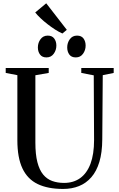

<svg xmlns="http://www.w3.org/2000/svg" viewBox="-20 -1166 738 1194"><path d="M372.5 9Q277.5 9 214.2 -21.5Q151 -52 119.5 -118.8Q88 -185.5 88 -293V-698.5L15.5 -712.5V-743H283V-712.5L200 -698V-279.5Q200 -206 212.5 -157.5Q225 -109 248.2 -80.8Q271.5 -52.5 304.5 -40.5Q337.5 -28.5 378.5 -28.5Q437 -28.5 478.8 -58.5Q520.5 -88.5 542.8 -147.8Q565 -207 565 -295L563 -697.5L485.5 -712.5V-743H687V-712.5L619 -698.5L616 -299Q615.5 -217.5 598 -159.2Q580.5 -101 548 -63.8Q515.5 -26.5 471.2 -8.8Q427 9 372.5 9ZM268.5 -809Q242 -809 228.8 -827Q215.5 -845 215.5 -871Q215.5 -900 232 -922.2Q248.5 -944.5 276.5 -944.5H277.5Q304 -944.5 317.2 -926.5Q330.5 -908.5 330.5 -882.5Q330.5 -854 314 -831.5Q297.5 -809 269.5 -809ZM451 -809Q424 -809 411 -827Q398 -845 398 -871Q398 -900 414.2 -922.2Q430.5 -944.5 458.5 -944.5H459.5Q486.5 -944.5 499.5 -926.5Q512.5 -908.5 512.5 -882.5Q512.5 -854 496.2 -831.5Q480 -809 452 -809ZM367.5 -958Q346.5 -967 322.8 -982.2Q299 -997.5 275.5 -1015.8Q252 -1034 232 -1053Q212 -1072 199 -1088.5L267.5 -1145.5L395.5 -980.5L368.5 -958Z"/></svg>

Font: Merriweather 96pt
Style: Regular
Weight: 400
Version: Version 2.100